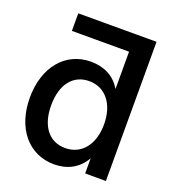

<svg xmlns="http://www.w3.org/2000/svg" viewBox="-134 -831 849 943"><g transform="rotate(20 290.0 -359.0)"><path d="M255.4 10.3C322.8 10.3 379.9 -18.6 414.1 -78.6H414.6V0H522.9V-727.5H113.8V-635.7H412.6V-441.4H412.1C378.9 -498.5 321.8 -525.9 254.9 -525.9C121.6 -525.9 31.7 -417 31.7 -257.8C31.7 -98.1 121.1 10.3 255.4 10.3ZM278.8 -83.5C198.2 -83.5 143.1 -145 143.1 -257.8C143.1 -371.1 198.2 -433.1 278.8 -433.1C364.3 -433.1 419.4 -363.8 419.4 -257.8C419.4 -152.3 364.3 -83.5 278.8 -83.5Z"/></g></svg>

Font: Raveo Display Display Medium
Style: Regular
Weight: 500
Designer: Jakub Foglar, Rasmus Andersson (Inter)
Foundry: Jakubfoglar.com
Version: Version 1.100;Glyphs 3.2.3 (3260)